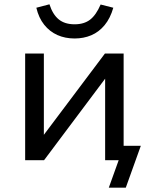

<svg xmlns="http://www.w3.org/2000/svg" viewBox="-20 -745 713 893"><path d="M486 128 532 0H469V-67H635L565 128ZM97 0V-496H184V-118L468 -496H555V0H469V-379L185 0ZM327 -566Q283 -566 247 -582Q211 -598 185.5 -630Q160 -662 149 -709L210 -725Q225 -678 253 -655Q281 -632 327 -632Q371 -632 399 -653.5Q427 -675 448 -724L507 -709Q493 -660 466.5 -628Q440 -596 404.5 -581Q369 -566 327 -566Z"/></svg>

Font: Nunito Sans 7pt
Style: Regular
Weight: 400
Designer: Vernon Adams
Foundry: Vernon Adams
Version: Version 3.101;gftools[0.9.27]